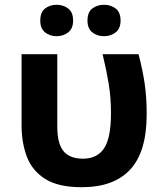

<svg xmlns="http://www.w3.org/2000/svg" viewBox="-20 -772 685 801"><path d="M321 9Q223 9 168.5 -25.5Q114 -60 92 -118.5Q70 -177 70 -249V-546H219V-244Q219 -173 245 -141.5Q271 -110 326 -110Q385 -110 414 -153Q443 -196 443 -300Q443 -365 433.5 -422.5Q424 -480 408 -546H558Q575 -481 583.5 -423.5Q592 -366 592 -296Q592 -139 523.5 -65Q455 9 321 9ZM148 -686Q148 -721 168 -736.5Q188 -752 216 -752Q244 -752 264.5 -736.5Q285 -721 285 -686Q285 -653 264.5 -637Q244 -621 216 -621Q188 -621 168 -637Q148 -653 148 -686ZM345 -686Q345 -721 365 -736.5Q385 -752 414 -752Q442 -752 462.5 -736.5Q483 -721 483 -686Q483 -653 462.5 -637Q442 -621 414 -621Q385 -621 365 -637Q345 -653 345 -686Z"/></svg>

Font: Noto Sans IKEA
Style: Bold
Weight: 600
Designer: Monotype Design Team
Foundry: Monotype Imaging Inc.
Version: Version 2.001